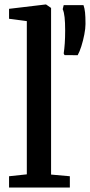

<svg xmlns="http://www.w3.org/2000/svg" viewBox="-20 -839 402 859"><path d="M100 -59V-744.5L20.5 -755V-799.5L184 -819H186L208.5 -803.5V-58L292.5 -50.5V0H20.5V-50.5ZM327.5 -592 268.5 -592.5 265 -600Q268 -620 269.8 -645.5Q271.5 -671 271.5 -702.5Q271.5 -738 269 -761.5Q266.5 -785 260.5 -798L265 -816H353.5Q358.5 -802 360.5 -783.5Q362.5 -765 362.5 -731.5Q362.5 -711.5 357.2 -684.5Q352 -657.5 344 -632.2Q336 -607 327.5 -592Z"/></svg>

Font: Merriweather 20pt Medium
Style: Regular
Weight: 500
Version: Version 2.100